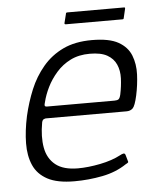

<svg xmlns="http://www.w3.org/2000/svg" viewBox="-47 -627 551 672"><g transform="rotate(-5 229.0 -290.5)"><path d="M42 -237Q53 -285 71 -328.5Q89 -372 118.5 -407Q148 -442 190 -462Q232 -482 291 -482Q352 -482 384 -464Q416 -446 428 -415.5Q440 -385 438.5 -348.5Q437 -312 429 -275Q421 -239 412.5 -231Q404 -223 391 -223H107Q105 -223 100 -221Q95 -219 93 -210Q84 -160 91 -121.5Q98 -83 125.5 -61Q153 -39 204 -39Q240 -39 282.5 -47.5Q325 -56 355 -72Q360 -75 366 -76.5Q372 -78 374 -71L380 -50Q382 -46 380 -44Q378 -42 372 -39Q335 -14 286.5 -4.5Q238 5 188 5Q128 5 93.5 -13.5Q59 -32 44.5 -65Q30 -98 30.5 -142Q31 -186 42 -237ZM374 -284Q380 -313 381 -340Q382 -367 372.5 -388.5Q363 -410 341 -422.5Q319 -435 280 -435Q241 -435 212 -420.5Q183 -406 162 -382Q141 -358 128 -331.5Q115 -305 109 -280Q106 -271 107 -267.5Q108 -264 116 -264Q175 -264 233.5 -264Q292 -264 352 -264Q362 -264 366.5 -267.5Q371 -271 374 -284ZM409 -548Q409 -547 408 -546Q407 -545 404 -545H206Q203 -545 202 -546Q201 -547 201 -549L209 -581Q209 -584 210.5 -585Q212 -586 215 -586H413Q416 -586 416.5 -585.5Q417 -585 417 -582Z"/></g></svg>

Font: Glory Thin Light
Style: Italic
Weight: 300
Italic angle: -12°
Version: Version 1.011